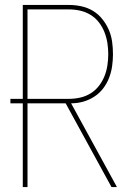

<svg xmlns="http://www.w3.org/2000/svg" viewBox="-20 -755 540 775"><path d="M72 0V-338H22V-356H72V-735H259Q284 -735 309 -729.5Q334 -724 355.5 -711Q377 -698 393 -678Q409 -658 419 -635Q429 -612 432.5 -587Q436 -562 436 -536Q436 -512 432.5 -487.5Q429 -463 420 -440Q411 -417 396 -397.5Q381 -378 360 -364.5Q339 -351 315.5 -344.5Q292 -338 267 -338L452 0H430L245 -338H91V0ZM259 -356Q281 -356 303.5 -361Q326 -366 345.5 -378Q365 -390 379 -408Q393 -426 401.5 -447Q410 -468 413.5 -491Q417 -514 417 -536Q417 -559 413.5 -581.5Q410 -604 401.5 -625.5Q393 -647 379 -665Q365 -683 345.5 -695Q326 -707 303.5 -712Q281 -717 259 -717H91V-356Z"/></svg>

Font: Iosevka Thin
Style: Regular
Weight: 100
Monospace: yes
Designer: Belleve Invis
Foundry: Belleve Invis
Version: Version 32.5.0; ttfautohint (v1.8.4)